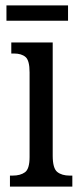

<svg xmlns="http://www.w3.org/2000/svg" viewBox="-20 -694 300 714"><path d="M17 0V-41H27Q56 -41 73 -53.5Q90 -66 90 -110V-425Q90 -469 75 -482Q60 -495 32 -495H22V-536H176V-115Q176 -68 193 -54.5Q210 -41 239 -41H249V0ZM4 -617V-674H233V-617Z"/></svg>

Font: Noto Serif Thai ExtraCondensed
Style: Regular
Weight: 400
Width: 2
Designer: Monotype Design Team
Foundry: Monotype Imaging Inc.
Version: Version 2.002; ttfautohint (v1.8.4.7-5d5b)